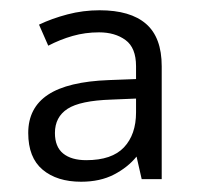

<svg xmlns="http://www.w3.org/2000/svg" viewBox="-20 -742 385 374"><path d="M174 -722Q234 -722 264.5 -695.5Q295 -669 295 -613V-393H256L246 -437Q229 -416 202 -402Q175 -388 138 -388Q91 -388 63 -411.5Q35 -435 35 -483Q35 -532 73.5 -557.5Q112 -583 192 -586L245 -588V-613Q245 -649 224.5 -664Q204 -679 173 -679Q146 -679 121.5 -672Q97 -665 74 -653L56 -694Q81 -706 111.5 -714Q142 -722 174 -722ZM197 -548Q136 -546 111.5 -530Q87 -514 87 -483Q87 -456 103 -443Q119 -430 148 -430Q198 -430 221.5 -455Q245 -480 245 -523V-550Z"/></svg>

Font: Noto Sans Syriac Eastern Light
Style: Regular
Weight: 300
Designer: Patrick Giasson and the Monotype Design Team
Foundry: Monotype Imaging Inc.
Version: Version 3.001